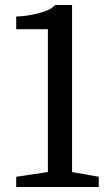

<svg xmlns="http://www.w3.org/2000/svg" viewBox="-20 -750 440 770"><path d="M45 -41V0H376V-41L269 -60V-730H201C180 -701 91 -684 45 -684V-633H172V-60Z"/></svg>

Font: Domine
Style: Regular
Weight: 400
Designer: Pablo Impallari, Rodrigo Fuenzalida, Brenda Gallo
Foundry: Pablo Impallari, Rodrigo Fuenzalida, Brenda Gallo
Version: Version 2.000